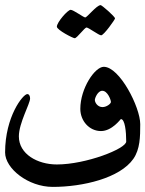

<svg xmlns="http://www.w3.org/2000/svg" viewBox="-20 -623 570 753"><path d="M0 -25C0 -166.2 70.5 -254 87 -254C94.5 -254 98 -245.5 98 -237C98 -215.8 54 -140.9 54 -88C54 -18.8 126.9 22 203 22C317 22 475 -39.7 475 -68C475 -106.8 470.1 -156 454 -156C453 -156 419.6 -109 376 -109C330.1 -109 295 -149 295 -196C295 -276.2 351.9 -361 387 -361C449.2 -361 530 -202.5 530 -136C530 -86.5 529.3 -37.9 503 0C450.4 75.6 304.9 110 187 110C90.3 110 0 37.7 0 -25ZM381 -267C363.6 -267 352 -238.6 352 -231C352 -221.1 362.6 -203 382 -203C398.3 -203 415 -216.4 415 -223C415 -231.4 401.9 -267 381 -267ZM203 -518.4C203 -535.6 245.6 -584.5 257.2 -584.5C267.7 -584.5 307.9 -554.6 314.1 -554.6C321.8 -554.6 358.8 -602.9 374.7 -602.9C379.5 -602.9 431.1 -558 431.1 -550.7C431.1 -546.6 387.4 -484.5 376.6 -484.5C367.6 -484.5 327.2 -515.1 319.4 -515.1C311.8 -515.1 282 -473.1 272.9 -473.1C266.1 -473.1 203 -505.6 203 -518.4Z"/></svg>

Font: DigitalKhatt Madina Quranic
Style: Regular
Weight: 400
Designer: Amine Anane
Version: Version 0.1